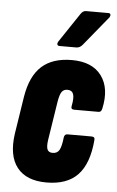

<svg xmlns="http://www.w3.org/2000/svg" viewBox="-52 -745 481 787"><g transform="rotate(5 188.5 -351.0)"><path d="M169 6Q86 6 48 -42.5Q10 -91 23 -182L47 -336Q61 -422 106 -462.5Q151 -503 230 -503Q314 -503 352 -451.5Q390 -400 371 -315Q368 -301 357 -301H257Q242 -301 245 -315Q252 -349 246.5 -364.5Q241 -380 222 -380Q207 -380 199 -369Q191 -358 186 -328L161 -168Q157 -140 162.5 -128.5Q168 -117 184 -117Q203 -117 211.5 -132Q220 -147 224 -184Q226 -198 238 -198H337Q352 -198 350 -184Q342 -87 298 -40.5Q254 6 169 6ZM174 -556Q167 -556 165 -561Q163 -566 167 -573L248 -694Q257 -708 270 -708H362Q369 -708 370.5 -703Q372 -698 368 -691L269 -570Q258 -556 243 -556Z"/></g></svg>

Font: Sofia Sans Extra Condensed Black
Style: Italic
Weight: 900
Italic angle: -9°
Version: Version 4.100